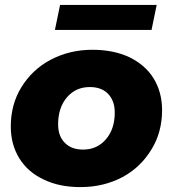

<svg xmlns="http://www.w3.org/2000/svg" viewBox="-20 -754 705 783"><path d="M308 9C251 9 201 -1 158 -22C115 -42 82 -71 59 -108C36 -145 24 -189 24 -238C24 -297 38 -351 67 -398C96 -445 135 -483 186 -510C237 -537 294 -551 357 -551C414 -551 464 -541 507 -521C550 -500 583 -472 606 -435C629 -398 641 -354 641 -305C641 -246 627 -192 598 -145C569 -97 530 -59 480 -32C429 -5 372 9 308 9ZM319 -144C357 -144 388 -158 412 -186C436 -214 448 -250 448 -295C448 -327 439 -352 421 -371C403 -390 378 -399 346 -399C308 -399 277 -385 253 -357C229 -329 217 -292 217 -247C217 -215 226 -190 244 -172C262 -153 287 -144 319 -144ZM204 -632 225 -734H619L598 -632Z"/></svg>

Font: My Font
Style: Italic
Weight: 500
Designer: Julieta Ulanovsky
Foundry: Julieta Ulanovsky
Version: ""